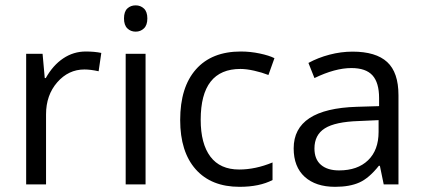

<svg xmlns="http://www.w3.org/2000/svg" viewBox="-20 -702 1612 731"><path d="M306.6 -505.9Q339.8 -505.9 365.7 -500.5L355.5 -430.7Q324.7 -437.5 301.3 -437.5Q240.7 -437.5 198 -388.7Q155.3 -339.8 155.3 -266.6V0H79.6V-497.1H142.1L150.4 -404.8H154.3Q181.6 -453.6 220.7 -479.7Q259.8 -505.9 306.6 -505.9Z M534.2 0H458.5V-497.1H534.2ZM452.1 -631.8Q452.1 -657.7 464.8 -669.7Q477.5 -681.6 496.6 -681.6Q515.1 -681.6 528.1 -669.4Q541 -657.2 541 -631.8Q541 -606.4 528.1 -594Q515.1 -581.5 496.6 -581.5Q477.5 -581.5 464.8 -594Q452.1 -606.4 452.1 -631.8Z M892.1 9.3Q784.2 9.3 725.1 -57.4Q666 -124 666 -245.1Q666 -370.1 726.1 -438Q786.1 -505.9 897 -505.9Q933.1 -505.9 969 -498.3Q1004.9 -490.7 1024.9 -480.5L1002 -416.5Q977.1 -426.3 947.5 -432.9Q918 -439.5 895.5 -439.5Q744.1 -439.5 744.1 -246.1Q744.1 -154.8 781 -105.7Q817.9 -56.6 890.6 -56.6Q952.6 -56.6 1017.6 -83.5V-16.6Q967.8 9.3 892.1 9.3Z M1440.9 0 1426.3 -70.8H1422.4Q1385.3 -23.9 1348.4 -7.3Q1311.5 9.3 1255.9 9.3Q1182.1 9.3 1140.1 -28.8Q1098.1 -66.9 1098.1 -137.2Q1098.1 -288.1 1338.9 -295.4L1423.3 -297.9V-328.6Q1423.3 -387.2 1398.2 -415Q1373 -442.9 1317.9 -442.9Q1255.9 -442.9 1177.2 -404.8L1154.3 -462.4Q1190.9 -482.4 1234.6 -493.9Q1278.3 -505.4 1322.3 -505.4Q1411.1 -505.4 1454.1 -465.8Q1497.1 -426.3 1497.1 -339.4V0ZM1271 -53.2Q1341.3 -53.2 1381.3 -91.8Q1421.4 -130.4 1421.4 -199.7V-244.6L1346.2 -241.2Q1256.3 -238.3 1216.8 -213.4Q1177.2 -188.5 1177.2 -136.7Q1177.2 -95.7 1201.9 -74.5Q1226.6 -53.2 1271 -53.2Z"/></svg>

Font: Bpm'online Open Sans
Style: Regular
Weight: 400
Foundry: Ascender Corporation
Version: Version 1.10